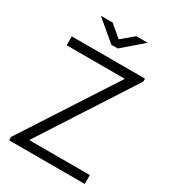

<svg xmlns="http://www.w3.org/2000/svg" viewBox="-211 -997 992 1108"><g transform="rotate(30 285.0 -443.5)"><path d="M128.4 -887.2H206.5L285.2 -820.8L364.3 -887.2H440.4L307.1 -772.5H264.2ZM29.3 -22.9 430.2 -641.1H42.5V-700.2H530.3V-680.7L128.9 -59.1H532.7V0H29.3Z"/></g></svg>

Font: Selawik Semilight
Style: Regular
Weight: 300
Designer: Aaron Bell
Foundry: Microsoft Corporation
Version: Version 1.01